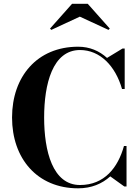

<svg xmlns="http://www.w3.org/2000/svg" viewBox="-20 -1014 756 1044"><path d="M414 -923.5 570 -851.5 577 -858.5 457 -993.5H372L252 -858.5L259 -851.5ZM668 -220H654C621.5 -103 548 -8 415 -8C266 -8 220 -193 220 -375C220 -557 266 -742 415 -742C524 -742 607.5 -655.5 643.5 -530H658V-750H646L562 -699C520 -737.5 467 -760 405 -760C182 -760 45.5 -597.5 45.5 -375C45.5 -152.5 182 10 405 10C476.5 10 535 -14.5 579.5 -55L656 0H668Z"/></svg>

Font: Bodoni* 16pt
Style: Bold
Weight: 700
Version: Version 2.3